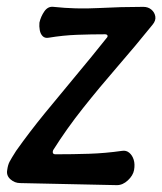

<svg xmlns="http://www.w3.org/2000/svg" viewBox="-30 -530 473 560"><path d="M125 -92Q123 -87 124.5 -83.5Q126 -80 132 -80Q182 -80 229.5 -81.5Q277 -83 326 -90Q338 -92 347 -84.5Q356 -77 360 -64Q364 -51 361 -34Q358 -18 343 -4Q328 10 311 10L29 4Q13 4 0.5 -7Q-12 -18 -9 -34Q-7 -49 -2 -58.5Q3 -68 17 -90Q56 -145 100.5 -199.5Q145 -254 191 -309Q237 -364 280 -418Q285 -423 283.5 -426.5Q282 -430 276 -430Q236 -430 195 -428.5Q154 -427 112 -420Q101 -418 94.5 -424.5Q88 -431 86 -442Q84 -453 85 -464Q89 -482 99.5 -497Q110 -512 126 -510Q191 -503 257 -506.5Q323 -510 388 -510Q402 -510 411.5 -502Q421 -494 423 -482Q425 -470 415 -458Q365 -396 312.5 -335.5Q260 -275 212 -214.5Q164 -154 125 -92Z"/></svg>

Font: Winky Sans
Style: Italic
Weight: 400
Italic angle: -8.97852°
Designer: Simon Atzbach
Foundry: typofactur
Version: Version 1.205